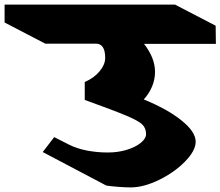

<svg xmlns="http://www.w3.org/2000/svg" viewBox="-165 -806 960 836"><path d="M462 -615Q510 -554 510 -493Q510 -460 497 -429Q484 -398 461 -373Q564 -331 625.5 -281.5Q687 -232 687 -189Q687 -150 640.5 -102.5Q594 -55 527 -22.5Q460 10 404 10Q380 10 349 7.5Q318 5 298 2L21 -144L71 -209L134 -177Q169 -159 213.5 -150.5Q258 -142 304 -142Q350 -142 388 -154Q426 -166 448.5 -184.5Q471 -203 471 -222Q471 -248 454.5 -264Q438 -280 386 -302Q334 -324 204 -371V-449Q244 -466 268.5 -495.5Q293 -525 293 -554Q293 -616 252 -616H32L-145 -708V-786H597L774 -694L775 -615Z"/></svg>

Font: Inknut Antiqua Black
Style: Regular
Weight: 900
Designer: Claus Eggers Sørensen
Foundry: Claus Eggers Sørensen
Version: Version 1.003; ttfautohint (v1.8.2) -l 8 -r 50 -G 200 -x 14 